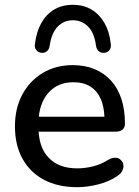

<svg xmlns="http://www.w3.org/2000/svg" viewBox="-20 -767 577 796"><path d="M300 9Q220 9 162.5 -21.5Q105 -52 73.5 -108.5Q42 -165 42 -243Q42 -319 73 -376Q104 -433 158 -465Q212 -497 281 -497Q332 -497 372 -480.5Q412 -464 440.5 -432.5Q469 -401 483.5 -356Q498 -311 498 -255Q498 -238 488 -229.5Q478 -221 458 -221H140Q145 -151 181 -114Q222 -69 301 -69Q331 -69 364.5 -77Q398 -85 428 -104Q443 -113 456 -113Q457 -113 464.5 -112.5Q472 -112 480.5 -104Q489 -96 490.5 -88.5Q492 -81 492 -78Q492 -69 486.5 -58Q481 -47 466 -37Q432 -14 387 -2.5Q342 9 300 9ZM399 -354Q384 -389 355.5 -407.5Q327 -426 285 -426Q238 -426 205.5 -404Q173 -382 156 -343Q144 -316 141 -283H413Q411 -324 399 -354ZM152 -548Q139 -549 130.5 -559.5Q122 -570 125 -586Q131 -635 151 -671Q171 -707 204 -727Q237 -747 282 -747Q327 -747 360 -727Q393 -707 413.5 -671Q434 -635 439 -586Q442 -570 434 -559.5Q426 -549 412 -548Q398 -547 389 -555Q380 -563 378 -578Q371 -631 345 -657Q319 -683 282 -683Q245 -683 219.5 -657Q194 -631 186 -578Q184 -563 175 -555Q166 -547 152 -548Z"/></svg>

Font: Nunito SemiBold
Style: Regular
Weight: 600
Designer: Vernon Adams
Foundry: Vernon Adams
Version: Version 3.602